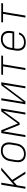

<svg xmlns="http://www.w3.org/2000/svg" viewBox="1795 -2373 586 4216"><g transform="rotate(-90 2088.0 -265.0)"><path d="M52 0H96L127 -188L212 -263L258 -190L378 0H428L244 -291L516 -530H454L138 -252L184 -530H140Z M812 8Q845 8 878 1Q911 -6 941 -25Q971 -44 993.5 -71.5Q1016 -99 1028 -130.5Q1040 -162 1045 -195L1064 -305Q1070 -341 1069 -376Q1068 -411 1055.5 -442.5Q1043 -474 1018.5 -497Q994 -520 960 -529Q926 -538 891 -538Q858 -538 825 -531Q792 -524 762 -505.5Q732 -487 709.5 -459Q687 -431 675 -399.5Q663 -368 658 -335L640 -225Q634 -190 634.5 -154.5Q635 -119 647.5 -87.5Q660 -56 685 -33.5Q710 -11 743.5 -1.5Q777 8 812 8ZM813 -31Q779 -31 747 -44Q715 -57 698 -86Q681 -115 678.5 -149.5Q676 -184 682 -219L700 -329Q706 -362 720 -394.5Q734 -427 761.5 -452.5Q789 -478 822.5 -488.5Q856 -499 890 -499Q925 -499 956.5 -486Q988 -473 1005 -444Q1022 -415 1024.5 -380.5Q1027 -346 1021 -311L1003 -201Q997 -168 983 -135.5Q969 -103 942 -78Q915 -53 881 -42Q847 -31 813 -31Z M1186 0H1230L1311 -487L1455 -127H1499L1762 -487L1681 0H1725L1813 -530H1749L1483 -166L1337 -530H1274Z M1906 0H1970L2338 -489L2257 0H2301L2389 -530H2325L1957 -41L2038 -530H1994Z M2658 0H2702L2783 -491H2970L2977 -530H2558L2551 -491H2739Z M3264 8Q3298 8 3333 0.5Q3368 -7 3399.5 -26.5Q3431 -46 3453 -77Q3475 -108 3483 -142H3439Q3431 -106 3401.5 -78.5Q3372 -51 3336 -41Q3300 -31 3264 -31Q3228 -31 3196.5 -44Q3165 -57 3147.5 -85.5Q3130 -114 3127 -149Q3124 -184 3130 -219L3135 -246H3502L3512 -305Q3518 -341 3517 -376Q3516 -411 3503.5 -442.5Q3491 -474 3466.5 -497Q3442 -520 3408 -529Q3374 -538 3339 -538Q3306 -538 3273 -531Q3240 -524 3210 -505.5Q3180 -487 3157.5 -459Q3135 -431 3123 -399.5Q3111 -368 3106 -335L3088 -225Q3082 -189 3083 -153.5Q3084 -118 3097 -86.5Q3110 -55 3135 -32.5Q3160 -10 3194 -1Q3228 8 3264 8ZM3464 -285H3141L3148 -329Q3154 -362 3168 -394.5Q3182 -427 3209.5 -452.5Q3237 -478 3270.5 -488.5Q3304 -499 3338 -499Q3373 -499 3404.5 -486Q3436 -473 3453 -444Q3470 -415 3472.5 -380.5Q3475 -346 3469 -311Z M3810 0H3854L3935 -491H4122L4129 -530H3710L3703 -491H3891Z"/></g></svg>

Font: Iosevka Sparkle XLtObl
Style: Regular
Weight: 200
Italic angle: -9°
Designer: Belleve Invis
Foundry: Belleve Invis
Version: Version 4.5.0; ttfautohint (v1.8.3)